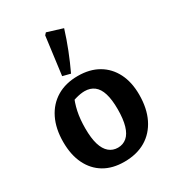

<svg xmlns="http://www.w3.org/2000/svg" viewBox="-191 -891 911 1008"><g transform="rotate(-30 265.0 -386.5)"><path d="M264 11Q193 11 142.5 -19Q92 -49 64.5 -105Q37 -161 37 -239Q37 -320 66 -379Q95 -438 148.5 -470Q202 -502 276 -502Q348 -502 399.5 -472Q451 -442 479 -387Q507 -332 507 -256Q507 -173 477.5 -113Q448 -53 394 -21Q340 11 264 11ZM272 -70Q303 -70 325.5 -89Q348 -108 359.5 -147.5Q371 -187 371 -246Q371 -304 359.5 -341.5Q348 -379 324.5 -397Q301 -415 267 -415Q243 -415 211.5 -406Q180 -397 133 -379L212 -432Q192 -389 182.5 -344Q173 -299 173 -243Q173 -184 184.5 -146Q196 -108 218.5 -89Q241 -70 272 -70ZM252 -530 205 -542 235 -772 246 -784 340 -755Q322 -697 300 -641Q278 -585 252 -530Z"/></g></svg>

Font: Piazzolla 24pt
Style: Bold
Weight: 700
Designer: Juan Pablo del Peral
Foundry: Huerta Tipografica
Version: Version 2.005